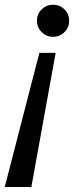

<svg xmlns="http://www.w3.org/2000/svg" viewBox="-22 -560 342 790"><path d="M-2.5 209.5 140 -342.5H207L107 209.5ZM196 -540.5Q224 -540.5 243.2 -521.5Q262.5 -502.5 262.5 -474.5Q262.5 -447 243.2 -427.8Q224 -408.5 196 -408.5Q169 -408.5 149.5 -427.8Q130 -447 130 -474.5Q130 -502.5 149.5 -521.5Q169 -540.5 196 -540.5Z"/></svg>

Font: Epilogue Medium
Style: Italic
Weight: 500
Italic angle: -12°
Designer: Tyler Finck
Foundry: Etcetera Type Co
Version: Version 2.112